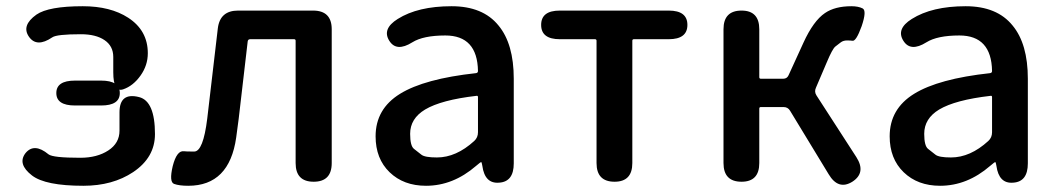

<svg xmlns="http://www.w3.org/2000/svg" viewBox="-20 -584 3399 617"><path d="M365 -285Q365 -245 305 -245H221Q161 -245 161 -285Q161 -325 221 -325H305Q365 -325 365 -285ZM344 -352V-401Q344 -436 316 -455Q288 -474 240 -474Q162 -474 148 -464Q98 -430 73 -466Q48 -502 97 -537Q136 -564 246 -564Q335 -564 392 -527Q455 -486 455 -413Q455 -374 431.5 -341Q408 -308 376 -297Q344 -286 344 -352ZM364 -223Q364 -288 427 -272Q478 -259 478 -153Q478 -78 408 -31Q342 13 248 13Q126 13 83 -20Q35 -57 62 -92Q90 -126 136 -88Q150 -77 238 -77Q292 -77 328 -100.5Q364 -124 364 -164Z M585 13Q556 13 539.5 7Q523 1 535 -50Q548 -101 571 -98Q576 -97 604 -97Q633 -97 646 -203L680 -493Q687 -550 745 -550H986Q1046 -550 1046 -490V-60Q1046 0 988 0Q930 0 930 -60V-453Q930 -458 925 -458H784Q777 -458 776 -451L747 -202Q743 -172 739 -142Q717 13 585 13Z M1349 13Q1277 13 1232 -30.5Q1187 -74 1187 -146Q1187 -234 1265.5 -282.5Q1344 -331 1510 -349Q1516 -350 1516 -356Q1514 -470 1411 -470Q1340 -470 1305 -448Q1254 -416 1231 -453Q1207 -491 1258 -523Q1323 -564 1431 -564Q1532 -564 1582 -502Q1631 -443 1631 -331V-59Q1631 0 1584 3Q1538 7 1530 -51L1529 -56Q1528 -63 1526 -63Q1524 -63 1510 -51Q1436 13 1349 13ZM1384 -78Q1446 -78 1504 -131Q1516 -142 1516 -159V-272Q1516 -277 1511 -276Q1398 -263 1346 -232Q1298 -203 1298 -154Q1298 -115 1310.5 -105.5Q1323 -96 1334 -87Q1345 -78 1384 -78Z M1955 0Q1897 0 1897 -60V-453Q1897 -458 1892 -458H1779Q1719 -458 1719 -504Q1719 -550 1779 -550H2129Q2189 -550 2189 -504Q2189 -458 2129 -458H2017Q2012 -458 2012 -453V-60Q2012 0 1955 0Z M2363 0Q2305 0 2305 -60V-490Q2305 -550 2363 -550Q2420 -550 2420 -490V-336Q2420 -331 2425 -331H2497Q2509 -331 2514 -342L2562 -447Q2594 -517 2631 -542Q2663 -564 2716 -564Q2738 -564 2752 -557Q2766 -550 2749 -500Q2731 -450 2719 -453Q2714 -454 2702 -454Q2690 -454 2682 -448Q2674 -442 2664.5 -434.5Q2655 -427 2637 -384L2602 -302Q2596 -289 2604 -277L2732 -79Q2764 -29 2719 0Q2674 28 2643 -24L2519 -228Q2512 -240 2498 -240H2425Q2420 -240 2420 -235V-60Q2420 0 2363 0Z M3001 13Q2929 13 2884 -30.5Q2839 -74 2839 -146Q2839 -234 2917.5 -282.5Q2996 -331 3162 -349Q3168 -350 3168 -356Q3166 -470 3063 -470Q2992 -470 2957 -448Q2906 -416 2883 -453Q2859 -491 2910 -523Q2975 -564 3083 -564Q3184 -564 3234 -502Q3283 -443 3283 -331V-59Q3283 0 3236 3Q3190 7 3182 -51L3181 -56Q3180 -63 3178 -63Q3176 -63 3162 -51Q3088 13 3001 13ZM3036 -78Q3098 -78 3156 -131Q3168 -142 3168 -159V-272Q3168 -277 3163 -276Q3050 -263 2998 -232Q2950 -203 2950 -154Q2950 -115 2962.5 -105.5Q2975 -96 2986 -87Q2997 -78 3036 -78Z"/></svg>

Font: Resource Han Rounded KR Medium
Style: Regular
Weight: 500
Designer: Cyano Hao (round all glyphs); Ryoko NISHIZUKA 西塚涼子 (kana, bopomofo & ideographs); Paul D. Hunt (Latin, Greek & Cyrillic)
Foundry: Cyano Hao
Version: 0.990